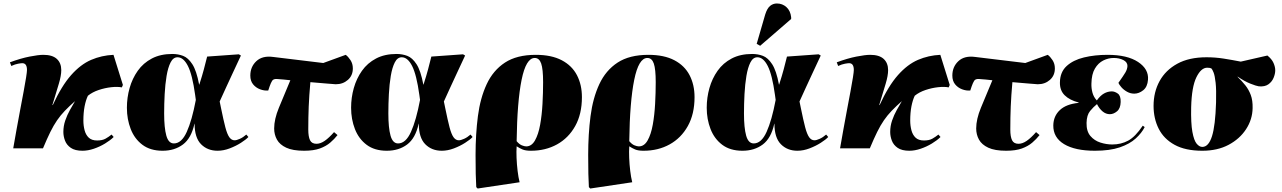

<svg xmlns="http://www.w3.org/2000/svg" viewBox="-20 -852 7365 1103"><path d="M454 14Q411 14 387 -2.5Q363 -19 353.5 -44Q344 -69 344 -94Q344 -128 355 -160Q366 -192 382 -220.5Q398 -249 411 -271Q378 -242 353 -216Q328 -190 308 -161Q288 -132 269 -93.5Q250 -55 227 0H56Q65 -53 75.5 -110.5Q86 -168 96.5 -224Q107 -280 116 -327.5Q125 -375 130 -407.5Q135 -440 135 -450Q135 -489 108 -489Q101 -489 84 -486Q67 -483 45 -473L37 -494Q99 -517 150 -527Q201 -537 229 -537Q281 -537 306.5 -513.5Q332 -490 332 -449Q332 -418 318 -371Q304 -324 281 -249L283 -248Q334 -359 388.5 -420.5Q443 -482 503.5 -508Q564 -534 632 -537L686 -364L680 -350Q655 -355 619 -351Q583 -347 547 -335Q511 -323 485 -302Q473 -277 466 -241Q459 -205 459 -159Q459 -130 466 -103.5Q473 -77 490 -61Q507 -45 538 -45Q568 -45 586.5 -55.5Q605 -66 621 -79L633 -65Q614 -46 583.5 -27.5Q553 -9 519 2.5Q485 14 454 14Z M914 14Q844 14 798.5 -20Q753 -54 731 -110.5Q709 -167 709 -233Q709 -291 724.5 -346Q740 -401 771.5 -445.5Q803 -490 852.5 -516Q902 -542 970 -542Q1003 -542 1032 -531Q1061 -520 1085 -483Q1109 -446 1124 -366H1125Q1142 -419 1151 -453Q1160 -487 1170 -527L1352 -540L1364 -533Q1336 -473 1315.5 -429Q1295 -385 1278 -348Q1261 -311 1242 -269L1250 -230Q1264 -161 1274.5 -121Q1285 -81 1297.5 -63.5Q1310 -46 1328 -46Q1339 -46 1358 -54.5Q1377 -63 1395 -79L1407 -65Q1393 -50 1364 -31.5Q1335 -13 1299.5 0.5Q1264 14 1230 14Q1172 14 1135 -23.5Q1098 -61 1098 -141H1097Q1079 -58 1031 -22Q983 14 914 14ZM979 -28Q1023 -28 1053 -94.5Q1083 -161 1105 -278L1101 -307Q1085 -423 1059.5 -473Q1034 -523 1000 -523Q975 -523 960 -493.5Q945 -464 937 -416Q929 -368 926 -311.5Q923 -255 923 -200Q923 -118 935.5 -73Q948 -28 979 -28Z M1727 14Q1662 14 1624.5 -3.5Q1587 -21 1571 -50Q1555 -79 1555 -114Q1555 -167 1582 -232.5Q1609 -298 1648 -391Q1629 -393 1610.5 -395Q1592 -397 1573 -398Q1551 -400 1543.5 -388Q1536 -376 1529 -356L1521 -332Q1498 -330 1474 -339Q1450 -348 1434 -367.5Q1418 -387 1418 -418Q1418 -468 1452.5 -500.5Q1487 -533 1548 -525L1837 -490L1966 -537Q1980 -527 1993.5 -506.5Q2007 -486 2007 -459Q2007 -418 1978.5 -393Q1950 -368 1909 -368Q1900 -368 1857.5 -372Q1815 -376 1763 -380Q1756 -301 1753.5 -240Q1751 -179 1751 -108Q1751 -67 1761 -46.5Q1771 -26 1798 -26Q1821 -26 1845.5 -43Q1870 -60 1899 -93L1919 -76Q1901 -53 1877 -32.5Q1853 -12 1817.5 1Q1782 14 1727 14Z M2202 14Q2132 14 2086.5 -20Q2041 -54 2019 -110.5Q1997 -167 1997 -233Q1997 -291 2012.5 -346Q2028 -401 2059.5 -445.5Q2091 -490 2140.5 -516Q2190 -542 2258 -542Q2291 -542 2320 -531Q2349 -520 2373 -483Q2397 -446 2412 -366H2413Q2430 -419 2439 -453Q2448 -487 2458 -527L2640 -540L2652 -533Q2624 -473 2603.5 -429Q2583 -385 2566 -348Q2549 -311 2530 -269L2538 -230Q2552 -161 2562.5 -121Q2573 -81 2585.5 -63.5Q2598 -46 2616 -46Q2627 -46 2646 -54.5Q2665 -63 2683 -79L2695 -65Q2681 -50 2652 -31.5Q2623 -13 2587.5 0.5Q2552 14 2518 14Q2460 14 2423 -23.5Q2386 -61 2386 -141H2385Q2367 -58 2319 -22Q2271 14 2202 14ZM2267 -28Q2311 -28 2341 -94.5Q2371 -161 2393 -278L2389 -307Q2373 -423 2347.5 -473Q2322 -523 2288 -523Q2263 -523 2248 -493.5Q2233 -464 2225 -416Q2217 -368 2214 -311.5Q2211 -255 2211 -200Q2211 -118 2223.5 -73Q2236 -28 2267 -28Z M2724 231 2716 223Q2714 188 2713 147Q2712 106 2712 38Q2712 -81 2725.5 -185Q2739 -289 2776 -368.5Q2813 -448 2881 -492.5Q2949 -537 3058 -537Q3148 -537 3207 -506Q3266 -475 3294.5 -420Q3323 -365 3323 -294Q3323 -197 3284.5 -128Q3246 -59 3180 -22.5Q3114 14 3030 14Q2999 14 2981.5 6.5Q2964 -1 2949 -11H2948Q2946 17 2947.5 54.5Q2949 92 2953.5 129.5Q2958 167 2965 195ZM3003 -11Q3034 -11 3053.5 -45.5Q3073 -80 3083 -135.5Q3093 -191 3096.5 -255.5Q3100 -320 3100 -380Q3100 -455 3089 -487Q3078 -519 3052 -519Q3002 -519 2976.5 -393.5Q2951 -268 2948 -41Q2963 -23 2978 -17Q2993 -11 3003 -11Z M3371 231 3363 223Q3361 188 3360 147Q3359 106 3359 38Q3359 -81 3372.5 -185Q3386 -289 3423 -368.5Q3460 -448 3528 -492.5Q3596 -537 3705 -537Q3795 -537 3854 -506Q3913 -475 3941.5 -420Q3970 -365 3970 -294Q3970 -197 3931.5 -128Q3893 -59 3827 -22.5Q3761 14 3677 14Q3646 14 3628.5 6.5Q3611 -1 3596 -11H3595Q3593 17 3594.5 54.5Q3596 92 3600.5 129.5Q3605 167 3612 195ZM3650 -11Q3681 -11 3700.5 -45.5Q3720 -80 3730 -135.5Q3740 -191 3743.5 -255.5Q3747 -320 3747 -380Q3747 -455 3736 -487Q3725 -519 3699 -519Q3649 -519 3623.5 -393.5Q3598 -268 3595 -41Q3610 -23 3625 -17Q3640 -11 3650 -11Z M4245 14Q4175 14 4129.5 -20Q4084 -54 4062 -110.5Q4040 -167 4040 -233Q4040 -291 4055.5 -346Q4071 -401 4102.5 -445.5Q4134 -490 4183.5 -516Q4233 -542 4301 -542Q4334 -542 4363 -531Q4392 -520 4416 -483Q4440 -446 4455 -366H4456Q4473 -419 4482 -453Q4491 -487 4501 -527L4683 -540L4695 -533Q4667 -473 4646.5 -429Q4626 -385 4609 -348Q4592 -311 4573 -269L4581 -230Q4595 -161 4605.5 -121Q4616 -81 4628.5 -63.5Q4641 -46 4659 -46Q4670 -46 4689 -54.5Q4708 -63 4726 -79L4738 -65Q4724 -50 4695 -31.5Q4666 -13 4630.5 0.5Q4595 14 4561 14Q4503 14 4466 -23.5Q4429 -61 4429 -141H4428Q4410 -58 4362 -22Q4314 14 4245 14ZM4310 -28Q4354 -28 4384 -94.5Q4414 -161 4436 -278L4432 -307Q4416 -423 4390.5 -473Q4365 -523 4331 -523Q4306 -523 4291 -493.5Q4276 -464 4268 -416Q4260 -368 4257 -311.5Q4254 -255 4254 -200Q4254 -118 4266.5 -73Q4279 -28 4310 -28ZM4347 -589 4327 -600 4376 -769Q4387 -804 4404 -818Q4421 -832 4443 -832Q4475 -832 4498 -811Q4521 -790 4525 -753V-743Z M5204 14Q5161 14 5137 -2.5Q5113 -19 5103.5 -44Q5094 -69 5094 -94Q5094 -128 5105 -160Q5116 -192 5132 -220.5Q5148 -249 5161 -271Q5128 -242 5103 -216Q5078 -190 5058 -161Q5038 -132 5019 -93.5Q5000 -55 4977 0H4806Q4815 -53 4825.5 -110.5Q4836 -168 4846.5 -224Q4857 -280 4866 -327.5Q4875 -375 4880 -407.5Q4885 -440 4885 -450Q4885 -489 4858 -489Q4851 -489 4834 -486Q4817 -483 4795 -473L4787 -494Q4849 -517 4900 -527Q4951 -537 4979 -537Q5031 -537 5056.5 -513.5Q5082 -490 5082 -449Q5082 -418 5068 -371Q5054 -324 5031 -249L5033 -248Q5084 -359 5138.5 -420.5Q5193 -482 5253.5 -508Q5314 -534 5382 -537L5436 -364L5430 -350Q5405 -355 5369 -351Q5333 -347 5297 -335Q5261 -323 5235 -302Q5223 -277 5216 -241Q5209 -205 5209 -159Q5209 -130 5216 -103.5Q5223 -77 5240 -61Q5257 -45 5288 -45Q5318 -45 5336.5 -55.5Q5355 -66 5371 -79L5383 -65Q5364 -46 5333.5 -27.5Q5303 -9 5269 2.5Q5235 14 5204 14Z M5760 14Q5695 14 5657.5 -3.5Q5620 -21 5604 -50Q5588 -79 5588 -114Q5588 -167 5615 -232.5Q5642 -298 5681 -391Q5662 -393 5643.5 -395Q5625 -397 5606 -398Q5584 -400 5576.5 -388Q5569 -376 5562 -356L5554 -332Q5531 -330 5507 -339Q5483 -348 5467 -367.5Q5451 -387 5451 -418Q5451 -468 5485.5 -500.5Q5520 -533 5581 -525L5870 -490L5999 -537Q6013 -527 6026.5 -506.5Q6040 -486 6040 -459Q6040 -418 6011.5 -393Q5983 -368 5942 -368Q5933 -368 5890.5 -372Q5848 -376 5796 -380Q5789 -301 5786.5 -240Q5784 -179 5784 -108Q5784 -67 5794 -46.5Q5804 -26 5831 -26Q5854 -26 5878.5 -43Q5903 -60 5932 -93L5952 -76Q5934 -53 5910 -32.5Q5886 -12 5850.5 1Q5815 14 5760 14Z M6270 14Q6156 14 6093 -24Q6030 -62 6031 -132Q6032 -185 6068.5 -219.5Q6105 -254 6176 -261L6177 -263Q6124 -277 6096 -305Q6068 -333 6069 -379Q6070 -438 6107.5 -472.5Q6145 -507 6207 -522Q6269 -537 6343 -537Q6456 -537 6518 -496Q6580 -455 6575 -394Q6572 -353 6547.5 -333.5Q6523 -314 6496 -314Q6474 -314 6454.5 -325Q6435 -336 6422 -351Q6409 -366 6405 -376Q6434 -417 6445 -435.5Q6456 -454 6457 -473Q6457 -495 6433.5 -507Q6410 -519 6378 -519Q6347 -519 6318 -504.5Q6289 -490 6270 -458Q6251 -426 6250 -372Q6249 -345 6256 -319.5Q6263 -294 6281 -275Q6301 -303 6322.5 -315Q6344 -327 6367 -327Q6384 -327 6401.5 -314.5Q6419 -302 6418 -266Q6417 -229 6397 -212.5Q6377 -196 6356 -196Q6333 -196 6314 -212Q6295 -228 6282 -254Q6262 -238 6242.5 -214.5Q6223 -191 6222 -146Q6221 -98 6244 -71Q6267 -44 6301.5 -33Q6336 -22 6370 -22Q6420 -22 6461 -44Q6502 -66 6545 -130L6556 -122Q6539 -88 6504.5 -56.5Q6470 -25 6413 -5.5Q6356 14 6270 14Z M6887 14Q6790 14 6728 -20Q6666 -54 6636.5 -112.5Q6607 -171 6607 -244Q6607 -323 6641.5 -386Q6676 -449 6743.5 -486Q6811 -523 6911 -523Q6961 -523 7009 -515.5Q7057 -508 7108 -498L7261 -533Q7286 -513 7296 -490.5Q7306 -468 7306 -448Q7306 -428 7296.5 -405Q7287 -382 7266.5 -367.5Q7246 -353 7212 -356Q7197 -358 7163 -371.5Q7129 -385 7090 -412V-410Q7115 -386 7134.5 -361.5Q7154 -337 7165.5 -306Q7177 -275 7176 -231Q7175 -166 7138.5 -110Q7102 -54 7038 -20Q6974 14 6887 14ZM6887 -8Q6923 -8 6942.5 -69Q6962 -130 6966 -264Q6968 -337 6963.5 -377Q6959 -417 6952 -435Q6945 -453 6939 -459Q6931 -463 6915 -463Q6880 -463 6853 -408Q6826 -353 6823 -236Q6821 -144 6830 -94.5Q6839 -45 6854.5 -26.5Q6870 -8 6887 -8Z"/></svg>

Font: Literata 72pt Black
Style: Italic
Weight: 900
Italic angle: -2°
Designer: Latin by Veronika Burian and Jose Scaglione. Greek by Irene Vlachou. Cyrillic by Vera Evstafieva
Foundry: TypeTogether
Version: Version 3.002